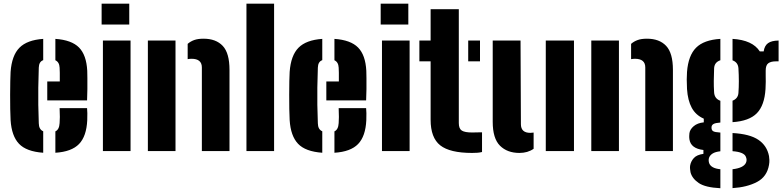

<svg xmlns="http://www.w3.org/2000/svg" viewBox="-20 -820 4246 1042"><path d="M37.5 -168Q36 -191.5 35.5 -228.5Q35 -265.5 35 -305.8Q35 -346 35.8 -379.8Q36.5 -413.5 37.5 -430Q44 -519 85.5 -561Q127 -603 214.5 -609V-493.5Q191.5 -485.5 190.5 -453Q188.5 -392 187.8 -344.5Q187 -297 187.8 -251.5Q188.5 -206 190.5 -151Q191 -117.5 214.5 -107.5V9Q123 2.5 83 -39.8Q43 -82 37.5 -168ZM236.5 -275V-378H304.5Q304.5 -403.5 304.5 -425Q304.5 -446.5 303.5 -453Q302 -483 280.5 -493V-609Q368.5 -603 408.8 -562.2Q449 -521.5 453.5 -436Q454 -424 454.2 -396.5Q454.5 -369 454.2 -336Q454 -303 452.5 -275ZM280.5 9V-107Q301.5 -116.5 303.5 -152Q304.5 -167 304.8 -185.5Q305 -204 303.5 -233H452.5Q453.5 -227 454 -205.8Q454.5 -184.5 453.5 -168Q449.5 -80.5 409 -38.5Q368.5 3.5 280.5 9Z M531.5 -687V-800H681.5V-687ZM538.5 0V-600H688.5V0Z M1075.5 0V-454Q1075.5 -501 1019.5 -501Q1014.5 -501 1009.2 -500.5Q1004 -500 998.5 -499V-582Q1014 -595.5 1034.2 -602.8Q1054.5 -610 1084.5 -610Q1152 -610 1188.8 -571Q1225.5 -532 1225.5 -441V0ZM782.5 0V-600H932.5V0Z M1317.5 0V-800H1467.5V0Z M1552 -168Q1550.5 -191.5 1550 -228.5Q1549.5 -265.5 1549.5 -305.8Q1549.5 -346 1550.2 -379.8Q1551 -413.5 1552 -430Q1558.5 -519 1600 -561Q1641.5 -603 1729 -609V-493.5Q1706 -485.5 1705 -453Q1703 -392 1702.2 -344.5Q1701.5 -297 1702.2 -251.5Q1703 -206 1705 -151Q1705.5 -117.5 1729 -107.5V9Q1637.5 2.5 1597.5 -39.8Q1557.5 -82 1552 -168ZM1751 -275V-378H1819Q1819 -403.5 1819 -425Q1819 -446.5 1818 -453Q1816.5 -483 1795 -493V-609Q1883 -603 1923.2 -562.2Q1963.5 -521.5 1968 -436Q1968.5 -424 1968.8 -396.5Q1969 -369 1968.8 -336Q1968.5 -303 1967 -275ZM1795 9V-107Q1816 -116.5 1818 -152Q1819 -167 1819.2 -185.5Q1819.5 -204 1818 -233H1967Q1968 -227 1968.5 -205.8Q1969 -184.5 1968 -168Q1964 -80.5 1923.5 -38.5Q1883 3.5 1795 9Z M2046 -687V-800H2196V-687ZM2053 0V-600H2203V0Z M2256 -487V-600H2317V-770H2470V-152Q2470 -121.5 2486.5 -111.2Q2503 -101 2542 -101Q2555.5 -101 2568 -101.5Q2580.5 -102 2596 -102V5Q2584 8 2571 9Q2558 10 2542 10Q2421.5 10 2369.2 -31.2Q2317 -72.5 2317 -170V-487ZM2521 -487V-600H2585V-487Z M2654 -159V-600H2805L2807 -146Q2807 -99 2858 -99Q2867 -99 2876 -100.5V-12.5Q2844 10 2799 10Q2733 10 2693.5 -29.2Q2654 -68.5 2654 -159ZM2942 0V-600H3095V0Z M3482 0V-454Q3482 -501 3426 -501Q3421 -501 3415.8 -500.5Q3410.5 -500 3405 -499V-582Q3420.5 -595.5 3440.8 -602.8Q3461 -610 3491 -610Q3558.5 -610 3595.2 -571Q3632 -532 3632 -441V0ZM3189 0V-600H3339V0Z M3889.5 201.5Q3807.5 197.5 3771.8 173Q3736 148.5 3727.5 115Q3726 108 3725 97Q3724 86 3725.5 78Q3729.5 55.5 3745.5 37.8Q3761.5 20 3797.5 15V-6Q3729 -14 3721.5 -64Q3720 -76 3720.5 -82.5Q3721 -89 3721.5 -97Q3724.5 -118 3744.8 -135.2Q3765 -152.5 3799.5 -156V-176Q3756 -195 3734.2 -235Q3712.5 -275 3708.5 -337Q3707 -368 3707 -388.5Q3707 -409 3708.5 -430Q3715.5 -519 3757.8 -561.2Q3800 -603.5 3889.5 -609V-493Q3856.5 -482 3855.5 -448Q3854 -410 3853.8 -380.8Q3853.5 -351.5 3855.5 -319Q3857.5 -284.5 3889.5 -273V-155Q3862 -153 3851.8 -146.8Q3841.5 -140.5 3841.5 -129V-126Q3841.5 -114 3850 -108.2Q3858.5 -102.5 3889.5 -100.5V1Q3862 4 3847.8 13Q3833.5 22 3828.5 35Q3825.5 42.5 3826 50.8Q3826.5 59 3828.5 65Q3838.5 93.5 3889.5 98.5ZM3955.5 -157V-273.5Q3985 -285 3987.5 -315Q3992 -376 3987.5 -450Q3985 -482 3955.5 -492.5V-609Q4064 -602.5 4103.5 -541H4124.5Q4129 -572 4148.2 -585.8Q4167.5 -599.5 4205.5 -600V-487H4189.5Q4164 -487 4149.8 -476.8Q4135.5 -466.5 4135.5 -437V-409Q4135.5 -390.5 4135.8 -375.8Q4136 -361 4134.5 -337Q4129 -248 4087.5 -205.5Q4046 -163 3955.5 -157ZM3955.5 201V98.5Q4016 91.5 4028.5 63Q4035.5 47.5 4027.5 30Q4017 5 3955.5 0.5V-98Q4049 -93 4095.8 -61.2Q4142.5 -29.5 4153.5 27Q4155 35 4155.5 47.8Q4156 60.5 4153.5 75Q4142.5 139 4088.5 167.5Q4034.5 196 3955.5 201Z"/></svg>

Font: Big Shoulders Stencil Text Black
Style: Regular
Weight: 900
Designer: Patric King
Foundry: XO Type Co
Version: Version 1.000